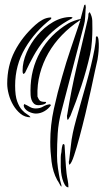

<svg xmlns="http://www.w3.org/2000/svg" viewBox="-20 -774 456 825"><path d="M241 -75Q241 -86 241 -97.5Q241 -109 244 -121Q244 -123 244.5 -128.5Q245 -134 246 -140Q247 -146 248.5 -150.5Q250 -155 252 -155Q257 -155 257.5 -148.5Q258 -142 258 -140Q260 -112 261.5 -84.5Q263 -57 266 -29Q268 -13 271 1Q274 15 274 31Q265 31 258.5 20Q252 9 248 -5.5Q244 -20 242.5 -34.5Q241 -49 241 -56ZM196 -164Q196 -236 211.5 -306.5Q227 -377 247 -445Q264 -506 284.5 -566Q305 -626 325 -686V-688L322 -686Q281 -659 246.5 -623.5Q212 -588 188 -546Q164 -504 151.5 -457Q139 -410 141 -359Q146 -346 152 -341Q158 -336 178 -336V-334Q178 -331 174 -328.5Q170 -326 164.5 -324.5Q159 -323 153.5 -322.5Q148 -322 145 -322Q133 -322 126 -328.5Q119 -335 115.5 -345Q112 -355 111.5 -365.5Q111 -376 111 -385Q111 -476 153 -551Q195 -626 273 -673Q276 -675 283.5 -678.5Q291 -682 299.5 -685Q308 -688 315.5 -690Q323 -692 326 -692L342 -752L345 -754H347Q348 -749 348.5 -744.5Q349 -740 348 -736Q347 -720 346 -700.5Q345 -681 341 -667L244 -296Q231 -248 228 -201Q225 -154 225 -105Q225 -79 229 -51.5Q233 -24 238 0Q238 2 241.5 13Q245 24 244 25V28Q242 27 239.5 23Q237 19 234.5 14Q232 9 229.5 5Q227 1 226 0Q207 -35 201.5 -79.5Q196 -124 196 -164ZM277 -67Q277 -70 276 -74.5Q275 -79 277 -84Q281 -113 284 -144Q287 -175 293 -203Q298 -227 307.5 -261.5Q317 -296 328 -334.5Q339 -373 350.5 -414Q362 -455 371 -492.5Q380 -530 386 -562Q392 -594 392 -614L396 -619Q402 -616 403.5 -601.5Q405 -587 404.5 -570.5Q404 -554 402 -539Q400 -524 399 -518Q396 -507 388.5 -471Q381 -435 370.5 -387Q360 -339 347 -285Q334 -231 321.5 -184.5Q309 -138 298 -105Q287 -72 279 -67ZM269 -282Q286 -387 310 -489.5Q334 -592 358 -695Q359 -700 359.5 -705Q360 -710 360 -715L364 -721H366L367 -719Q376 -702 376.5 -685Q377 -668 377 -649Q377 -629 375 -597.5Q373 -566 367 -540Q352 -473 330 -406Q308 -339 282 -275Q280 -273 276.5 -266Q273 -259 271 -259L269 -262Q269 -266 268 -271.5Q267 -277 269 -282ZM11 -414Q11 -491 43 -553.5Q75 -616 132 -667Q146 -680 163.5 -689.5Q181 -699 200 -699V-693Q131 -640 88 -567Q45 -494 45 -406Q45 -362 54 -338Q63 -314 74.5 -301.5Q86 -289 96.5 -283Q107 -277 111 -270Q87 -270 68.5 -285Q50 -300 37 -322Q24 -344 17.5 -369Q11 -394 11 -414ZM82 -322Q82 -323 83 -324Q84 -325 84 -327Q96 -322 107.5 -315Q119 -308 133 -308Q152 -308 165 -316Q178 -324 195 -326L199 -322Q188 -306 170.5 -296Q153 -286 134 -286Q127 -286 118 -288.5Q109 -291 101 -295.5Q93 -300 87.5 -307Q82 -314 82 -322ZM77 -470Q77 -508 94.5 -548.5Q112 -589 141 -623Q170 -657 207.5 -679Q245 -701 285 -701L292 -699L289 -695Q249 -674 219.5 -650Q190 -626 167 -597.5Q144 -569 125 -535Q106 -501 88 -462L82 -456Q78 -458 77.5 -462.5Q77 -467 77 -470Z"/></svg>

Font: mr_AkronimG
Style: Regular
Weight: 400
Version: Version 1.002 April 14, 2020